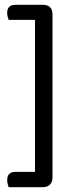

<svg xmlns="http://www.w3.org/2000/svg" viewBox="-20 -671 309 801"><path d="M16 110Q14 104 12 96.5Q10 89 10 80Q10 46 45 46H126V-588H16Q14 -594 12 -601.5Q10 -609 10 -618Q10 -651 45 -651H158Q199 -651 199 -611V69Q199 88 188.5 99Q178 110 158 110Z"/></svg>

Font: Baloo Bhai 2
Style: Regular
Weight: 400
Designer: Supriya Tembe, Noopur Datye and Ek Type
Foundry: Ek Type
Version: Version 1.640;PS 1.000;hotconv 16.6.51;makeotf.lib2.5.65220;